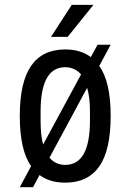

<svg xmlns="http://www.w3.org/2000/svg" viewBox="-20 -738 537 789"><path d="M258 -586.4H189.4L275 -718.1H364ZM387.9 -467Q434.8 -401.8 434.8 -261.5Q434.8 -121.2 388.1 -54.3Q341.4 12.6 248 12.6Q184.6 12.6 142.5 -18.7L115.6 31.3H61.3L107.7 -55.2Q61.3 -121.6 61.3 -261.1Q61.3 -400.5 107.9 -467.6Q154.6 -534.8 248 -534.8Q311 -534.8 353.2 -503.5L381 -554.3H434.8ZM248 -461.8Q146.8 -461.8 146.8 -279.3V-242.8Q146.8 -179.4 157.3 -144.2L313.2 -432.2Q286.3 -461.8 248 -461.8ZM248 -60.4Q349.7 -60.4 349.7 -242.8V-279.3Q349.7 -338.8 338 -377.1L183.3 -89.9Q208.9 -60.4 248 -60.4Z"/></svg>

Font: Puralecka Narrow
Style: Regular
Weight: 400
Designer: Hector Gatti, Marcela Romero, Pablo Cosgaya and Nicolas Silva
Version: Version 1.004;PS 001.004;hotconv 1.0.70;makeotf.lib2.5.58329